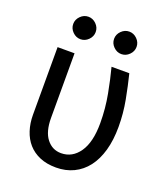

<svg xmlns="http://www.w3.org/2000/svg" viewBox="-131 -796 762 883"><g transform="rotate(20 250.0 -354.5)"><path d="M64 -526H147V-210Q147 -143 174.5 -108Q202 -73 245 -73Q300 -73 334 -122Q368 -171 368 -264Q368 -336 355 -404.5Q342 -473 328 -526H415Q429 -470 441 -406.5Q453 -343 453 -277Q453 -212 438.5 -161Q424 -110 397 -75Q370 -40 331.5 -21.5Q293 -3 246 -3Q200 -3 166 -17.5Q132 -32 109.5 -57.5Q87 -83 75.5 -118.5Q64 -154 64 -195ZM150 -706Q172 -706 188.5 -689.5Q205 -673 205 -651Q205 -629 188.5 -612.5Q172 -596 150 -596Q128 -596 111.5 -612.5Q95 -629 95 -651Q95 -673 111.5 -689.5Q128 -706 150 -706ZM350 -706Q372 -706 388.5 -689.5Q405 -673 405 -651Q405 -629 388.5 -612.5Q372 -596 350 -596Q328 -596 311.5 -612.5Q295 -629 295 -651Q295 -673 311.5 -689.5Q328 -706 350 -706Z"/></g></svg>

Font: D2Coding
Style: Regular
Weight: 400
Monospace: yes
Designer: Yong-Rak Park; Jeong-Hwan Yoon; Sang-Min Lee;
Foundry: NHN Corporation
Version: Version 1.3.2; Build 20180524